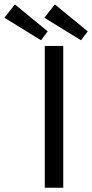

<svg xmlns="http://www.w3.org/2000/svg" viewBox="-146 -874 428 894"><path d="M62.5 -660H148.5V0H62.5ZM231 -686.5 60.5 -791.5 109.5 -853.5 262.5 -728ZM45 -686.5 -125.5 -791.5 -76.5 -853.5 76 -728Z"/></svg>

Font: League Spartan Thin
Style: Regular
Weight: 400
Version: Version 2.002